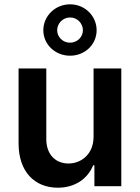

<svg xmlns="http://www.w3.org/2000/svg" viewBox="-20 -863 648 890"><path d="M413.7 -229.4C413.7 -146.3 354.4 -105.1 297.6 -105.1C235.8 -105.1 194.6 -148.8 194.6 -218V-545.5H66.1V-198.2C66.1 -67.1 140.6 7.1 247.9 7.1C329.5 7.1 387.1 -35.9 411.9 -96.9H417.6V0H542.3V-545.5H413.7ZM180.8 -722.7C180.8 -657 235.8 -604.8 304.7 -604.8C373.9 -604.8 427.9 -657 427.9 -722.7C427.9 -788.7 373.9 -843 304.7 -843C235.8 -843 180.8 -788.7 180.8 -722.7ZM245 -722.7C245 -753.6 270.6 -782 304.7 -782C339.1 -782.3 364.3 -753.6 364.3 -722.7C364.3 -692.5 339.1 -665.1 304.7 -665.1C270.6 -664.8 245 -692.5 245 -722.7Z"/></svg>

Font: Margiela Sans Semi Bold
Style: Regular
Weight: 600
Designer: Stefan Endress, Andreas Faust
Version: Version 1.100;FEAKit 1.0